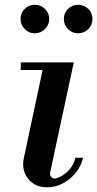

<svg xmlns="http://www.w3.org/2000/svg" viewBox="-20 -780 411 812"><path d="M81.1 -112.8 160.2 -483.9H67.9V-516.1H292L191.9 -49.8Q189.5 -37.6 198.2 -30Q207 -22.5 219.2 -25.9Q248.5 -36.1 270.5 -59.6Q292.5 -83 298.8 -112.8H331.1Q319.8 -61 275.4 -24.4Q231 12.2 179.2 12.2Q127.4 12.2 98.6 -24.4Q69.8 -61 81.1 -112.8ZM66.9 -700.2Q66.9 -725.1 84.5 -742.4Q102.1 -759.8 127 -759.8Q152.3 -759.8 170.2 -742.4Q188 -725.1 188 -700.2Q188 -674.8 170.2 -657Q152.3 -639.2 127 -639.2Q102.1 -639.2 84.5 -657Q66.9 -674.8 66.9 -700.2ZM250 -700.2Q250 -725.1 267.6 -742.4Q285.2 -759.8 310.1 -759.8Q335.4 -759.8 353.3 -742.4Q371.1 -725.1 371.1 -700.2Q371.1 -674.8 353.5 -657Q335.9 -639.2 310.1 -639.2Q285.2 -639.2 267.6 -657Q250 -674.8 250 -700.2Z"/></svg>

Font: Fin Serif Display
Style: Italic
Weight: 400
Italic angle: -12°
Designer: J. Blake Harris
Version: Version 1.006;FEAKit 1.0